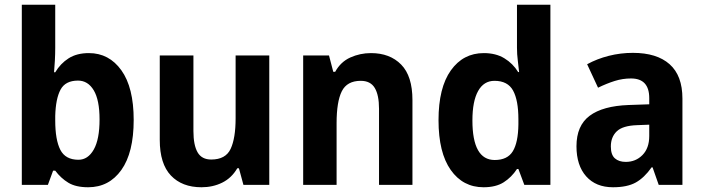

<svg xmlns="http://www.w3.org/2000/svg" viewBox="-20 -846 2968 810"><path d="M213 -644Q213 -619 211.5 -590.5Q210 -562 208 -541H213Q235 -578 269.5 -600Q304 -622 355 -622Q440 -622 492 -549.5Q544 -477 544 -340Q544 -202 492 -129Q440 -56 352 -56Q300 -56 268.5 -75Q237 -94 213 -126H204L182 -66H72V-826H213ZM309 -506Q256 -506 235.5 -468Q215 -430 213 -357V-338Q213 -256 234.5 -214Q256 -172 311 -172Q351 -172 375.5 -215Q400 -258 400 -342Q400 -424 375.5 -465Q351 -506 309 -506Z M1116 -612V-66H1007L988 -136H981Q957 -95 917.5 -75.5Q878 -56 830 -56Q748 -56 701 -105.5Q654 -155 654 -256V-612H796V-293Q796 -234 813.5 -203.5Q831 -173 871 -173Q932 -173 953 -218Q974 -263 974 -347V-612Z M1545 -622Q1625 -622 1672.5 -573.5Q1720 -525 1720 -424V-66H1579V-387Q1579 -445 1561 -475Q1543 -505 1502 -505Q1444 -505 1422 -461Q1400 -417 1400 -326V-66H1259V-612H1368L1386 -543H1394Q1417 -585 1458 -603.5Q1499 -622 1545 -622Z M2020 -56Q1933 -56 1881.5 -129Q1830 -202 1830 -339Q1830 -476 1882 -549Q1934 -622 2021 -622Q2072 -622 2108 -600Q2144 -578 2166 -542H2170Q2168 -563 2164.5 -590Q2161 -617 2161 -645V-826H2302V-66H2192L2167 -133H2161Q2138 -98 2105 -77Q2072 -56 2020 -56ZM2067 -171Q2121 -171 2143.5 -208Q2166 -245 2167 -321V-343Q2167 -423 2144.5 -464Q2122 -505 2066 -505Q2021 -505 1997 -462Q1973 -419 1973 -338Q1973 -171 2067 -171Z M2650 -623Q2751 -623 2805 -575Q2859 -527 2859 -430V-66H2759L2733 -140H2729Q2698 -96 2662 -76Q2626 -56 2566 -56Q2494 -56 2453 -102Q2412 -148 2412 -229Q2412 -316 2467.5 -357.5Q2523 -399 2632 -403L2719 -406V-432Q2719 -515 2642 -515Q2607 -515 2573.5 -504.5Q2540 -494 2503 -476L2457 -575Q2499 -598 2548.5 -610.5Q2598 -623 2650 -623ZM2668 -318Q2607 -316 2582 -292Q2557 -268 2557 -228Q2557 -193 2574 -178Q2591 -163 2620 -163Q2662 -163 2690.5 -192Q2719 -221 2719 -272V-320Z"/></svg>

Font: Noto Sans Malayalam UI SemiCondensed
Style: Bold
Weight: 700
Width: 4
Designer: Jelle Bosma - Monotype Design Team
Foundry: Monotype Imaging Inc.
Version: Version 2.104; ttfautohint (v1.8.4.7-5d5b)